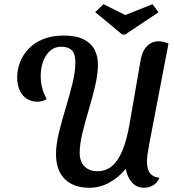

<svg xmlns="http://www.w3.org/2000/svg" viewBox="-20 -876 834 918"><path d="M407.3 21.7Q331.3 21.7 289.6 -20.2Q247.8 -62.2 247.8 -138.8Q247.8 -185.2 261.8 -242.1Q275.7 -299 294.1 -359.7Q312.5 -420.3 326.4 -476.7Q340.3 -533 340.3 -578Q340.3 -620 322.8 -636.3Q305.2 -652.7 273.2 -652.7Q229.3 -652.7 202 -613.1Q174.7 -573.5 174.7 -510Q174.7 -481.8 181.8 -455Q188.8 -428.2 203.2 -402.2Q193 -395.7 182.1 -392.7Q171.2 -389.7 159 -389.7Q129.5 -389.7 107.3 -404.3Q85.2 -419 73.7 -445.1Q62.2 -471.2 62.2 -505.8Q62.2 -543 75.8 -578.6Q89.5 -614.2 117 -643Q144.5 -671.8 186.1 -688.9Q227.7 -706 284.2 -706Q343.2 -706 379.2 -688.2Q415.2 -670.3 431.8 -639.1Q448.3 -607.8 448.3 -567.7Q448.3 -522.7 435.2 -466.7Q422.2 -410.7 404.7 -352.3Q387.2 -294 374.1 -240.2Q361 -186.3 361 -144.8Q361 -104.8 383.6 -81.1Q406.2 -57.3 446.2 -57.3Q486 -57.3 515.5 -82.1Q545 -106.8 565.7 -157.1Q586.3 -207.3 599.7 -284.7L652.7 -590.7Q660.2 -632.8 683.2 -655.8Q706.3 -678.8 738.2 -678.8Q748.7 -678.8 760.8 -676Q772.8 -673.2 785.7 -667.7L695 -195.3Q688.2 -159.2 685.4 -138.5Q682.7 -117.8 682.7 -103.2Q682.7 -66 697.2 -47.6Q711.7 -29.2 742.2 -25.8Q734.2 -3.3 713.2 9.2Q692.2 21.7 669.7 21.7Q632.3 21.7 609.9 -4.9Q587.5 -31.5 581.2 -69.3Q548.7 -28.5 503.6 -3.4Q458.5 21.7 407.3 21.7ZM564.5 -710.8 435.2 -818 474.8 -856 579 -804 709.2 -856 737.8 -817.2 578.3 -710.8Z"/></svg>

Font: Sansita Swashed Light
Style: Regular
Weight: 300
Designer: Pablo Cosgaya
Foundry: Omnibus-Type
Version: Version 1.003